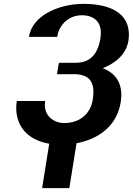

<svg xmlns="http://www.w3.org/2000/svg" viewBox="-20 -740 687 994"><path d="M67 -217C63 -191 63 -168 67 -146C84 -45 173 9 297 9C337 9 374 4 409 -6C502 -32 586 -94 605 -211C620 -307 579 -361 512 -387C572 -411 633 -454 645 -530C650 -561 647 -590 639 -613C613 -686 529 -720 412 -720C340 -720 273 -701 226 -674C180 -648 139 -608 130 -549H276C279 -567 284 -582 292 -596C315 -637 356 -661 403 -661C466 -661 513 -627 500 -543C486 -452 440 -415 372 -415H285L275 -356H362C438 -356 476 -321 460 -223C457 -206 452 -189 444 -175C419 -128 370 -103 314 -103C297 -103 281 -106 268 -112C234 -127 205 -158 214 -217ZM238 -16 198 234H339L379 -16Z"/></svg>

Font: Aerodynamic
Style: Obl
Weight: 500
Designer: Google
Version: Version 2.000980; 2014